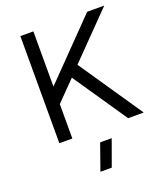

<svg xmlns="http://www.w3.org/2000/svg" viewBox="-160 -767 956 1112"><g transform="rotate(-20 318.0 -211.5)"><path d="M615.2 -660.2 352.1 -391.1 618.2 0H522L295.9 -332L178.2 -211.9V0H98.1V-660.2H178.2V-319.8L509.8 -660.2ZM265.1 236.8 321.8 76.2H393.1L335 236.8Z"/></g></svg>

Font: Human Sans
Style: Regular
Weight: 400
Designer: Tim Radville
Foundry: Continuum
Version: Version 1.000;FEAKit 1.0